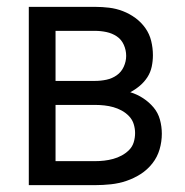

<svg xmlns="http://www.w3.org/2000/svg" viewBox="-20 -540 540 560"><path d="M257 0H64V-520H257Q278 -520 298.5 -517.5Q319 -515 338.5 -507.5Q358 -500 375 -487.5Q392 -475 404 -458Q416 -441 421 -420.5Q426 -400 426 -379Q426 -362 422.5 -345.5Q419 -329 410 -315Q401 -301 388 -290Q375 -279 360 -271Q380 -265 397.5 -253.5Q415 -242 428 -226.5Q441 -211 446.5 -191Q452 -171 452 -150Q452 -127 445.5 -104.5Q439 -82 424.5 -63.5Q410 -45 390.5 -32.5Q371 -20 349 -12.5Q327 -5 303.5 -2.5Q280 0 257 0ZM142 -304H257Q274 -304 290.5 -307.5Q307 -311 320.5 -320.5Q334 -330 341 -345.5Q348 -361 348 -377Q348 -394 341 -409.5Q334 -425 320.5 -434Q307 -443 290.5 -446.5Q274 -450 257 -450H142ZM142 -70H257Q271 -70 284 -71.5Q297 -73 310 -76.5Q323 -80 335 -86.5Q347 -93 356.5 -102.5Q366 -112 370 -125Q374 -138 374 -152Q374 -165 370 -178Q366 -191 356.5 -201Q347 -211 335 -217.5Q323 -224 310.5 -227.5Q298 -231 284.5 -232.5Q271 -234 257 -234H142Z"/></svg>

Font: Iosevka
Style: Regular
Weight: 400
Monospace: yes
Designer: Belleve Invis
Foundry: Belleve Invis
Version: Version 33.2.3; ttfautohint (v1.8.4)